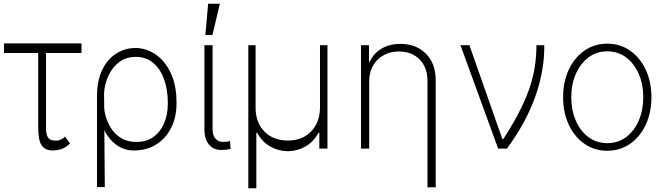

<svg xmlns="http://www.w3.org/2000/svg" viewBox="-20 -784 3517 1013"><path d="M410.2 -555V-504.3H222.7V-110.4Q222.7 -75.6 231.9 -61.3Q241.1 -46.9 253.7 -44.4Q266.3 -41.9 276.3 -42.3Q279.8 -42.3 281.2 -42.3Q291.5 -42.3 304.5 -49.5Q317.5 -56.8 322.4 -63.6L349.8 -27Q323.9 -2.8 301.1 3.6Q278.4 9.9 258.5 9.9Q218 9.9 199.6 -17.2Q181.1 -44.4 181.5 -116.5V-504.3H1.1V-555Z M491.8 203.1V-274.1Q491.5 -358.7 519.5 -415.7Q547.6 -472.7 593.6 -501.6Q639.6 -530.5 693.2 -530.9Q753.2 -530.5 802.7 -495.7Q852.3 -460.9 881.7 -397Q911.2 -333.1 911.2 -245.7V-235.8Q911.2 -166.2 883.5 -110.6Q855.8 -55 805.2 -22.5Q754.6 9.9 686.1 9.9Q635.3 9.9 595.2 -18.8Q555 -47.6 530.5 -96.2L533 203.1ZM529.8 -214.5Q531.6 -187.9 542.1 -156.8Q552.6 -125.7 572.6 -98Q592.7 -70.3 624.1 -52.7Q655.5 -35.2 699.6 -35.2Q752.8 -35.2 789.8 -61.8Q826.7 -88.4 845.9 -133.7Q865.1 -179 865.4 -235.8V-245.7Q865.1 -310 846.2 -364Q827.4 -418 790 -450.8Q752.5 -483.7 696 -484Q651.6 -483.7 620 -464Q588.4 -444.2 568.4 -413.4Q548.3 -382.5 538.7 -348.5Q529.1 -314.6 529.1 -285.9Z M1058.6 -545.5H1101.6V-101.9Q1101.6 -68.5 1117.4 -52Q1133.2 -35.5 1154.5 -35.5Q1169.7 -35.5 1180.6 -37.1Q1191.4 -38.7 1193.9 -39.8L1196.7 1.8Q1192.1 3.2 1178.8 5.1Q1165.5 7.1 1144.5 7.1Q1107.2 7.1 1082.9 -20.8Q1058.6 -48.7 1058.6 -101.9ZM1063.6 -599.8 1078.1 -764.2H1139.9L1100.9 -599.8Z M1290.1 209.2V-545.5H1328.5V-217.3Q1328.1 -138.8 1374.5 -90.7Q1420.8 -42.6 1498.9 -42.6Q1576 -42.6 1622.2 -91.3Q1668.3 -139.9 1668.3 -217.3V-545.5H1707.7V0H1664.8V-83.8H1660.5Q1634.2 -35.2 1590.7 -10.7Q1547.2 13.8 1498.9 13.8Q1449.9 13.8 1406.4 -10.7Q1362.9 -35.2 1336.6 -83.8H1332.4V209.2Z M1927.9 -353.7V0H1884.6V-545.5H1926.8V-459.2H1931.1Q1950.3 -501.4 1992.5 -527Q2034.8 -552.6 2093 -552.6Q2175.4 -552.6 2227.1 -500.9Q2278.8 -449.2 2278.8 -359.7V204.5H2235.4V-358Q2235.4 -427.6 2194.1 -470Q2152.7 -512.4 2084.9 -512.4Q2016.7 -512.4 1972.3 -468.8Q1927.9 -425.1 1927.9 -353.7Z M2608.3 0 2409.4 -545.5H2456.7L2630.3 -50.8H2636Q2690.7 -136 2724.8 -204.4Q2758.9 -272.7 2777.3 -330.3Q2795.8 -387.8 2802.9 -440.2Q2810 -492.5 2810.4 -545.5H2851.6Q2853.3 -414.4 2804.9 -276.3Q2756.4 -138.1 2654.5 0Z M3183.9 11.4Q3116.5 11.4 3063.9 -25Q3011.4 -61.4 2981.2 -125.4Q2951 -189.3 2951 -271Q2951 -353 2981.2 -416.9Q3011.4 -480.8 3063.9 -517.2Q3116.5 -553.6 3183.9 -553.6Q3251.4 -553.6 3304 -517Q3356.5 -480.5 3386.7 -416.7Q3416.9 -353 3416.9 -271Q3416.9 -189.3 3386.7 -125.4Q3356.5 -61.4 3304 -25Q3251.4 11.4 3183.9 11.4ZM3183.9 -28.8Q3241.5 -28.8 3284.1 -61.1Q3326.7 -93.4 3350.3 -148.4Q3373.9 -203.5 3373.9 -271Q3373.9 -338.4 3350.3 -393.3Q3326.7 -448.2 3283.9 -480.6Q3241.1 -513.1 3183.9 -513.1Q3127.1 -513.1 3084.3 -480.6Q3041.5 -448.2 3017.8 -393.3Q2994 -338.4 2994 -271Q2994 -203.5 3017.6 -148.4Q3041.2 -93.4 3084 -61.1Q3126.8 -28.8 3183.9 -28.8Z"/></svg>

Font: Inter Extra Light BETA
Style: Regular
Weight: 200
Designer: Rasmus Andersson
Foundry: rsms
Version: Version 3.011;git-f93a4a705